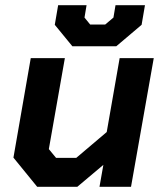

<svg xmlns="http://www.w3.org/2000/svg" viewBox="-20 -723 631 743"><path d="M32 -113 99 -498H231L169 -146L197 -112H275L393 -212L443 -498H575L487 0H365L380 -85L279 0H124ZM192 -627 205 -703H315L307 -655L329 -628H387L419 -655L427 -703H541L528 -627L430 -544H260Z"/></svg>

Font: Chakra Petch
Style: Bold Italic
Weight: 700
Italic angle: -10°
Designer: Katatrad Aksorn Co.,Ltd.
Foundry: Cadson Demak Co.,Ltd.
Version: Version 1.000; ttfautohint (v1.6)